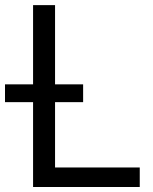

<svg xmlns="http://www.w3.org/2000/svg" viewBox="-60 -748 611 768"><path d="M72.3 0V-727.5H160.2V-78.1H499V0ZM-40 -339.4V-410.6H272.5V-339.4Z"/></svg>

Font: Inter Display
Style: Regular
Weight: 400
Designer: Rasmus Andersson
Foundry: rsms
Version: Version 4.000;git-37864ae